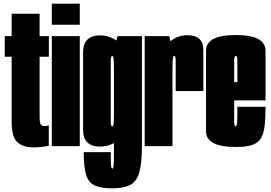

<svg xmlns="http://www.w3.org/2000/svg" viewBox="-20 -797 1476 1047"><path d="M162 6.5Q105.5 6.5 74.5 -21.8Q43.5 -50 43.5 -134V-487.5H6V-600H43.5V-722H196V-600H246.5V-487.5H196V-160.5Q196 -127 202.5 -118.2Q209 -109.5 221 -109.5Q237.5 -109.5 246 -113.5V-2Q205 6.5 162 6.5Z M262.5 0V-600H415V0ZM262.5 -777H415V-662H262.5Z M592 230Q527.5 230 494 213Q460.5 196 448.5 153.2Q436.5 110.5 436.5 32.5H584Q584 84 585.2 103Q586.5 122 592.5 122Q597 122 598.8 112.5Q600.5 103 601 76Q601.5 49 601.5 -3.5V-16.5Q565 2.5 526 2.5Q433 2.5 433 -90.5V-511Q433 -604 526 -604Q572.5 -604 615 -576.5L620.5 -600H754V-4.5Q754 93 739.5 143.2Q725 193.5 689.5 211.8Q654 230 592 230ZM601.5 -387.5Q601.5 -445 600.2 -468.5Q599 -492 592 -492Q584 -492 584 -465.5V-134.5Q584 -108 592 -108Q599 -108 600.2 -131.5Q601.5 -155 601.5 -214.5Z M938 -300.5V-466Q938 -492.5 930.5 -492.5Q923 -492.5 921.8 -469Q920.5 -445.5 920.5 -423V0H769V-600H903L909 -572Q950.5 -605 1001 -605Q1088.5 -605 1088.8 -526Q1089 -447 1089 -300.5Z M1264.5 4.5Q1103.5 4.5 1103.5 -81.5V-520Q1103.5 -606 1265.8 -606Q1428 -606 1428 -520V-249.5H1257V-136.5Q1257 -108 1264.5 -108Q1271.5 -108 1273 -130.2Q1274.5 -152.5 1274.5 -214.5H1428Q1428 -149 1422.5 -106.2Q1417 -63.5 1400.5 -39.2Q1384 -15 1351.5 -5.2Q1319 4.5 1264.5 4.5ZM1257 -349H1274.5V-465Q1274.5 -492.5 1265.8 -492.5Q1257 -492.5 1257 -465Z"/></svg>

Font: Anybody UltraCondensed ExtraBold
Style: Regular
Weight: 800
Width: 1
Designer: Tyler Finck
Foundry: Etcetera Type Company
Version: Version 1.010; ttfautohint (v1.8.3) -l 8 -r 50 -G 200 -x 14 